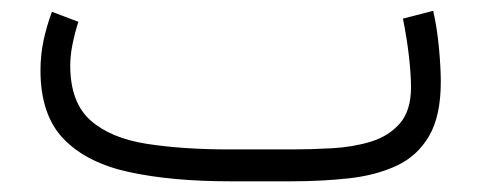

<svg xmlns="http://www.w3.org/2000/svg" viewBox="-20 -339 900 359"><path d="M523.9 0H410.2Q301.8 0 222.2 -17.1Q142.6 -34.2 99.1 -79.1Q55.7 -124 55.7 -207.5Q55.7 -236.3 61.5 -263.7Q67.4 -291 77.1 -316.9L126.5 -298.3Q120.1 -278.3 115.7 -256.8Q111.3 -235.4 111.3 -215.3Q111.8 -147 149.4 -113.8Q187 -80.6 254.2 -70.1Q321.3 -59.6 410.2 -59.6H524.4Q561.5 -59.6 600.8 -61.8Q640.1 -64 673.6 -74.2Q707 -84.5 727.8 -108.4Q748.5 -132.3 748.5 -175.8Q748.5 -200.2 744.6 -234.1Q740.7 -268.1 733.4 -304.2L790 -318.8Q797.4 -286.1 800.8 -249Q804.2 -211.9 804.2 -186Q804.2 -122.6 782.5 -85Q760.7 -47.4 721.9 -29.3Q683.1 -11.2 632.6 -5.6Q582 0 523.9 0Z"/></svg>

Font: Vazirmatn RD UI ExtraLight
Style: Regular
Weight: 200
Designer: Saber Rastikerdar
Foundry: Saber Rastikerdar
Version: Version 33.003